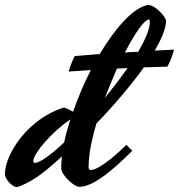

<svg xmlns="http://www.w3.org/2000/svg" viewBox="-90 -731 725 778"><path d="M269 -54C269 -103 281 -165 301 -231C370 -302 439 -383 493 -458C544 -460 578 -461 588 -461C596 -473 610 -507 615 -530C611 -530 580 -528 537 -526C565 -574 583 -616 583 -648C578 -667 538 -711 510 -711C451 -701 378 -619 314 -512C272 -509 235 -506 213 -504C206 -493 192 -456 188 -441L278 -447C250 -393 226 -335 206 -278C193 -286 177 -294 168 -295C23 -250 -70 -106 -70 -26C-70 -2 -37 27 -24 27C-20 27 -16 26 -11 24C54 -1 103 -45 161 -97C159 -81 158 -64 158 -50C158 -23 208 26 232 26C298 26 395 -70 446 -120C439 -128 428 -138 422 -144C399 -121 315 -42 277 -42C272 -42 269 -46 269 -54ZM51 -71C47 -71 45 -74 45 -79C45 -108 120 -197 195 -247C185 -215 176 -184 170 -154C117 -104 72 -71 51 -71ZM416 -518C457 -597 495 -652 514 -652C517 -652 517 -644 517 -640C517 -613 499 -571 470 -521C452 -521 435 -520 416 -518ZM427 -455C399 -416 368 -375 335 -334C351 -375 367 -415 384 -453Z"/></svg>

Font: Yesteryear
Style: Regular
Weight: 400
Designer: Astigmatic (AOETI)
Foundry: Astigmatic (AOETI)
Version: Version 1.000